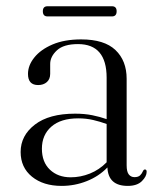

<svg xmlns="http://www.w3.org/2000/svg" viewBox="-20 -585 512 614"><path d="M46 -99Q46 -151.5 91.5 -186.5Q137 -221.5 220 -221.5Q250.5 -221.5 275.2 -216.5Q300 -211.5 321 -204V-336.5Q321 -444 229.5 -444Q183.5 -444 162 -424Q140.5 -404 140.5 -380.5V-349Q140.5 -332 129.8 -322.5Q119 -313 102 -313Q69.5 -313 69.5 -348.5Q69.5 -376 89.8 -401.2Q110 -426.5 148 -442.8Q186 -459 239.5 -459Q313.5 -459 349.2 -425Q385 -391 385 -333V-56.5Q385 -35.5 392 -27Q399 -18.5 410 -18.5Q422 -18.5 428 -24.2Q434 -30 437 -37.5Q439.5 -43 443.5 -43Q449 -43 449 -35.5Q449 -21 433.8 -5.8Q418.5 9.5 388.5 9.5Q326 9.5 323.5 -49.5Q296 -21 257.5 -5.8Q219 9.5 177 9.5Q118.5 9.5 82.2 -20Q46 -49.5 46 -99ZM114 -109.5Q114 -66.5 139.8 -42.2Q165.5 -18 206 -18Q237.5 -18 267.5 -30Q297.5 -42 321 -66V-188.5Q300.5 -196 278.2 -201.2Q256 -206.5 230 -206.5Q174.5 -206.5 144.2 -180Q114 -153.5 114 -109.5ZM117 -549Q117 -565 132 -565H338Q353 -565 353 -549Q353 -532.5 338 -532.5H132Q117 -532.5 117 -549Z"/></svg>

Font: Fraunces 72pt Light
Style: Regular
Weight: 300
Version: Version 1.000;[0bf87f6ff]